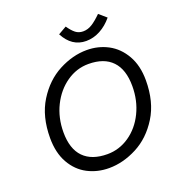

<svg xmlns="http://www.w3.org/2000/svg" viewBox="-154 -1004 1066 1141"><g transform="rotate(-20 379.0 -433.0)"><path d="M72.5 0ZM342.5 8.8Q268.8 8.8 207.5 -23.1Q146.2 -55 109.4 -120Q72.5 -185 72.5 -278.8Q72.5 -415 131.2 -509.4Q190 -603.8 278.1 -650Q366.2 -696.2 455 -696.2Q527.5 -696.2 588.8 -663.8Q650 -631.2 687.5 -565.6Q725 -500 725 -407.5Q725 -271.2 666.2 -176.9Q607.5 -82.5 519.4 -36.9Q431.2 8.8 342.5 8.8ZM436.2 -615Q361.2 -615 297.5 -570.6Q233.8 -526.2 196.2 -450.6Q158.8 -375 158.8 -283.8Q158.8 -178.8 210.6 -125.6Q262.5 -72.5 361.2 -72.5Q436.2 -72.5 500 -116.2Q563.8 -160 600.6 -235.6Q637.5 -311.2 637.5 -402.5Q637.5 -507.5 586.2 -561.2Q535 -615 436.2 -615ZM333.8 -840 386.2 -870Q407.5 -838.8 427.5 -823.1Q447.5 -807.5 475 -807.5Q505 -807.5 532.5 -825Q560 -842.5 592.5 -875L638.8 -835Q605 -793.8 561.9 -770.6Q518.8 -747.5 472.5 -747.5Q382.5 -747.5 333.8 -840Z"/></g></svg>

Font: Cambay
Style: Italic
Weight: 400
Italic angle: -11°
Designer: Pooja Saxena
Foundry: Pooja Saxena
Version: Version 1.019;PS 001.019;hotconv 1.0.70;makeotf.lib2.5.58329